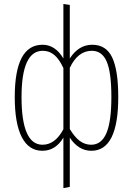

<svg xmlns="http://www.w3.org/2000/svg" viewBox="-20 -759 678 979"><path d="M450.2 -530.8Q521.5 -530.8 552.2 -465.6Q583 -400.4 583 -264.2Q583 9.8 445.8 9.8Q380.4 9.8 335.9 -57.1V193.8L303.2 200.2V-57.1Q263.2 9.8 195.8 9.8Q127 9.8 91.1 -59.8Q55.2 -129.4 55.2 -264.2Q55.2 -530.8 196.8 -530.8Q261.7 -530.8 303.2 -460.9V-738.8L335.9 -733.9V-460.9Q380.9 -530.8 450.2 -530.8ZM196.8 -21Q261.2 -21 303.2 -100.1V-412.1Q281.7 -458 256.6 -479Q231.4 -500 198.2 -500Q89.8 -500 89.8 -264.2Q89.8 -21 196.8 -21ZM444.8 -21Q497.1 -21 522.5 -79.8Q547.9 -138.7 547.9 -264.2Q547.9 -389.6 524.2 -444.8Q500.5 -500 448.2 -500Q377 -500 335.9 -413.1V-101.1Q360.4 -60.1 386.7 -40.5Q413.1 -21 444.8 -21Z"/></svg>

Font: Fira Sans Compressed UltraLight
Style: Regular
Weight: 200
Width: 1
Designer: Carrois Corporate & Edenspiekermann AG
Foundry: Carrois Corporate GbR & Edenspiekermann AG
Version: Version 4.203;PS 004.203;hotconv 1.0.88;makeotf.lib2.5.64775